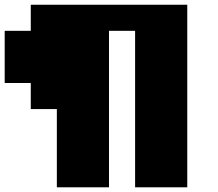

<svg xmlns="http://www.w3.org/2000/svg" viewBox="-20 -798 929 818"><path d="M444.4 -666.7V0H222.2V-333.3H111.1V-444.4H0V-666.7H111.1V-777.8H777.8V0H555.6V-666.7Z"/></svg>

Font: Pixeloid Sans
Style: Bold
Weight: 700
Monospace: yes
Designer: GGBot
Version: 0.3